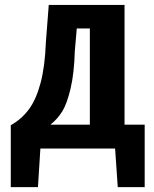

<svg xmlns="http://www.w3.org/2000/svg" viewBox="-20 -598 620 773"><path d="M183.1 -96.2H341.8V-483.4H289.1L281.2 -392.6Q278.8 -303.7 264.2 -241.7Q249.5 -179.7 230.5 -149.2Q211.4 -118.7 183.1 -96.2ZM23.4 155.3V-93.8Q67.4 -118.7 96.7 -158.4Q126 -198.2 143.6 -264.9Q161.1 -331.5 164.6 -426.8L176.3 -578.1H481.4V-96.2H562.5V155.3H454.1L443.4 0H142.6L132.8 155.3Z"/></svg>

Font: Oswald
Style: DemiBold
Weight: 600
Designer: Vernon Adams
Foundry: Vernon Adams
Version: 3.0; ttfautohint (v0.95) -l 8 -r 50 -G 200 -x 0 -w "G" -W -c